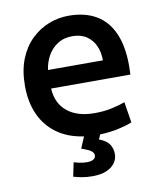

<svg xmlns="http://www.w3.org/2000/svg" viewBox="-82 -601 724 858"><g transform="rotate(-10 280.0 -172.5)"><path d="M269 190Q243 190 221 186Q199 182 183 177L196 114Q206 117 222 120.5Q238 124 255 124Q275 124 285 117.5Q295 111 295 100Q295 89 284.5 80.5Q274 72 254 65L240 60Q244 49 250.5 34.5Q257 20 262 8Q191 -2 141.5 -37.5Q92 -73 66.5 -129.5Q41 -186 41 -259Q41 -329 61.5 -380.5Q82 -432 117.5 -466.5Q153 -501 197 -518Q241 -535 287 -535Q360 -535 411 -505.5Q462 -476 488.5 -416.5Q515 -357 515 -269Q515 -258 514.5 -247.5Q514 -237 514 -228H154Q158 -160 203.5 -123Q249 -86 327 -86Q372 -86 408.5 -94.5Q445 -103 466 -111L481 -17Q458 -7 420 1.5Q382 10 334 12Q332 17 330 22.5Q328 28 325 33Q357 45 370.5 64Q384 83 384 110Q384 132 370.5 150.5Q357 169 331.5 179.5Q306 190 269 190ZM155 -312H404Q404 -349 391 -378Q378 -407 352 -424.5Q326 -442 288 -442Q248 -442 219.5 -423Q191 -404 175 -374.5Q159 -345 155 -312Z"/></g></svg>

Font: Ubuntu Sans Mono Medium
Style: Regular
Weight: 500
Monospace: yes
Designer: Dalton Maag Ltd
Foundry: Dalton Maag Ltd
Version: Version 1.006